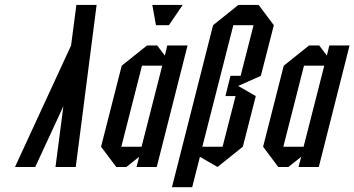

<svg xmlns="http://www.w3.org/2000/svg" viewBox="-20 -687 1458 790"><path d="M291.7 0H208.3L240.8 -250L125 0H41.7L272.5 -500L294.2 -666.7H377.5Z M552.5 -41.7 500 0H458.3L395.8 -83.3L480.8 -416.7L585 -500H626.7L658.3 -458.3L668.3 -500H751.7L625 0H541.7ZM647.5 -416.7H564.2L479.2 -83.3H562.5ZM621.7 -583.3 606.7 -666.7H731.7L675 -583.3Z M970 -375 1023.3 -583.3H940L812.5 -83.3H895.8L949.2 -291.7H907.5L928.3 -375ZM875 0 802.5 -41.7 770.8 83.3H687.5L856.7 -583.3L960.8 -666.7H1044.2L1106.7 -583.3L1053.3 -375L960 -333.3L1032.5 -291.7L979.2 -83.3Z M1219.2 -41.7 1166.7 0H1125L1062.5 -83.3L1147.5 -416.7L1251.7 -500H1293.3L1325 -458.3L1335 -500H1418.3L1291.7 0H1208.3ZM1314.2 -416.7H1230.8L1145.8 -83.3H1229.2Z"/></svg>

Font: Yulong
Style: Italic
Weight: 400
Italic angle: -14.25°
Designer: GGBotNet
Foundry: f0n7.com
Version: 1.00